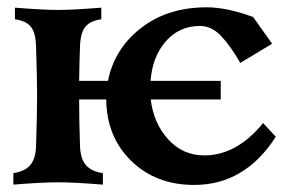

<svg xmlns="http://www.w3.org/2000/svg" viewBox="-20 -511 817 533"><path d="M682.6 -463.9 735.4 -389.6 647 -336.4Q619.6 -384.3 593.3 -411.6Q566.9 -439 535.2 -439Q478 -439 440.7 -396.7Q403.3 -354.5 397.9 -286.6H592.8V-234.9H398.4Q406.7 -168 447.3 -123.8Q487.8 -79.6 546.9 -79.6Q637.2 -79.6 710.4 -169.4L745.6 -131.3Q659.7 2.4 519 2.4Q412.6 2.4 344.2 -64.5Q275.9 -131.3 274.9 -234.9H199.7Q199.7 -174.3 202.1 -106Q203.1 -70.8 218.3 -53Q233.4 -35.2 265.6 -30.3V1.5Q186.5 -4.9 141.1 -4.9Q96.2 -4.9 17.1 1.5V-30.3Q49.3 -35.2 64.2 -53Q79.1 -70.8 80.1 -106Q83 -196.8 83 -244.1Q83 -291.5 80.1 -382.3Q79.1 -418.9 66.2 -436Q53.2 -453.1 21.5 -457.5V-489.7Q101.1 -483.4 141.1 -483.4Q181.6 -483.4 261.2 -489.7V-457.5Q229.5 -453.1 216.3 -435.8Q203.1 -418.5 202.1 -382.3Q200.7 -351.6 199.7 -286.6H279.8Q297.4 -375.5 371.3 -433.1Q445.3 -490.7 553.7 -490.7Q609.4 -490.7 682.6 -463.9Z"/></svg>

Font: Flanker
Style: Bold
Weight: 700
Designer: Flanker
Foundry: Flanker
Version: Version 2.021